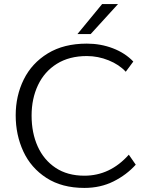

<svg xmlns="http://www.w3.org/2000/svg" viewBox="-20 -907 735 942"><path d="M57 0ZM57 -341Q57 -437 96.5 -517Q136 -597 214.5 -645Q293 -693 406 -693Q474 -693 534 -670Q594 -647 634 -605L597 -555Q565 -590 513 -611Q461 -632 406 -632Q320 -632 259 -594Q198 -556 166.5 -489.5Q135 -423 135 -340Q135 -255 165 -188.5Q195 -122 253 -83.5Q311 -45 394 -45Q520 -45 612 -148L646 -99Q601 -49 537 -17Q473 15 394 15Q284 15 208 -34Q132 -83 94.5 -164Q57 -245 57 -341ZM481 -887H559L425 -740H360Z"/></svg>

Font: Martel Sans Light
Style: Regular
Weight: 300
Designer: Dan Reynolds and Mathieu Réguer
Foundry: Dan Reynolds and Mathieu Réguer
Version: Version 1.002; ttfautohint (v1.1) -l 5 -r 5 -G 72 -x 0 -D la